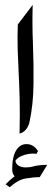

<svg xmlns="http://www.w3.org/2000/svg" viewBox="-20 -554 217 800"><path d="M54.2 -452.1 116.2 -533.7Q113.8 -457 117.2 -372.1Q120.6 -287.1 119.6 -203.1Q118.7 -119.1 103 -45.9Q99.1 -27.3 88.1 -14.2Q77.1 -1 61.5 2.4Q63.5 -83.5 61.8 -144.5Q60.1 -205.6 57.6 -253.7Q55.2 -301.8 53.7 -348.1Q52.2 -394.5 54.2 -452.1ZM51.8 188Q40 181.6 35.4 172.6Q30.8 163.6 30.8 152.3Q30.8 99.1 47.1 72.8Q63.5 46.4 90.3 46.4Q120.1 46.4 138.2 75.2L131.8 87.4Q126.5 85.9 118.2 85.9Q93.3 85.9 69.3 96.2Q45.4 106.4 41.5 124L43.5 112.8Q45.4 128.9 57.4 136.2Q69.3 143.6 87.9 143.6Q102.5 143.6 122.1 139.2ZM176.8 132.8 145.5 184.1Q119.1 184.1 86.9 189.7Q54.7 195.3 20.5 226.1L3.4 213.9Q36.6 179.7 76.4 156.2Q116.2 132.8 176.8 132.8Z"/></svg>

Font: Lateef
Style: Bold
Weight: 700
Designer: SIL International
Foundry: SIL International
Version: Version 4.200